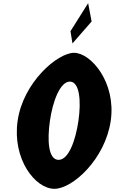

<svg xmlns="http://www.w3.org/2000/svg" viewBox="-20 -1172 721 1207"><path d="M423.1 -976 435.6 -899 555.9 -1037 534.1 -1152ZM90.9 -413C56.1 -172 201.2 15 322 15C436.5 15 641.4 -172 676.2 -413C710.9 -654 551.7 -840 445.3 -840C341.4 -840 125.6 -654 90.9 -413ZM293.9 -413C311.6 -536 358 -659 419.2 -659C480.8 -659 490.9 -536 473.2 -413C455.4 -290 411.6 -167 348.3 -167C283.3 -167 276.1 -290 293.9 -413Z"/></svg>

Font: Blink
Style: Obl
Weight: 400
Designer: Mew Too
Foundry: Cannot Into Space Fonts
Version: Version 001.000